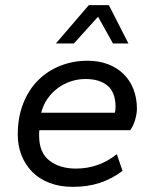

<svg xmlns="http://www.w3.org/2000/svg" viewBox="-20 -716 600 746"><path d="M263 10Q212 10 172 -5.5Q132 -21 105 -48.5Q78 -76 63.5 -113Q49 -150 49 -193Q49 -260 70 -313.5Q91 -367 128 -404Q165 -441 214.5 -460.5Q264 -480 320 -480Q364 -480 399.5 -466.5Q435 -453 460 -428.5Q485 -404 498.5 -369.5Q512 -335 512 -293Q512 -276 505.5 -252Q499 -228 486 -210H133Q132 -205 132 -199.5Q132 -194 132 -189Q132 -123 172 -92Q212 -61 275 -61Q364 -61 434 -117L456 -52Q415 -21 368 -5.5Q321 10 263 10ZM312 -409Q283 -409 255.5 -400Q228 -391 205 -374Q182 -357 165 -333Q148 -309 140 -278H426Q429 -287 429 -300Q429 -356 398.5 -382.5Q368 -409 312 -409ZM419 -547 361 -651 267 -547H197L325 -696H403L479 -547Z"/></svg>

Font: Celebes
Style: Italic
Weight: 400
Italic angle: -10°
Designer: Anugrah Pasau
Foundry: Lafontype
Version: Version 1.000; ttfautohint (v1.8.4)